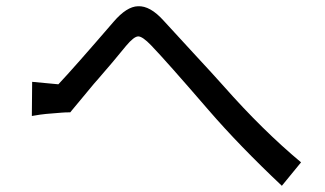

<svg xmlns="http://www.w3.org/2000/svg" viewBox="-20 -643 1040 615"><path d="M167 -373Q216.8 -425.8 343.8 -573.2Q385.7 -622.1 421.9 -623Q460.9 -625 503.9 -577.1Q530.3 -547.9 598.1 -474.6Q666 -401.4 696.3 -367.2Q821.3 -225.6 944.3 -123L882.8 -47.9Q747.1 -175.8 648.4 -290Q512.7 -447.3 463.9 -498Q436.5 -526.4 422.9 -526.4Q409.2 -526.4 383.8 -496.1Q341.8 -444.3 294.9 -390.6Q288.1 -382.8 281.2 -375L209 -288.1L205.1 -283.2Q189.5 -283.2 177.7 -282.2Q119.1 -278.3 93.8 -273.4Q87.9 -272.5 82 -271.5L83 -380.9Q122.1 -377 167 -373Z"/></svg>

Font: Nasu
Style: Regular
Weight: 400
Designer: Ryoko NISHIZUKA (kana &amp; ideographs); Paul D. Hunt (Latin, Greek &amp; Cyrillic); Wenlong ZHANG (bopomofo); Sandoll C
Version: Version 2014.1215